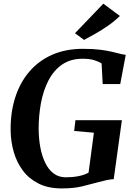

<svg xmlns="http://www.w3.org/2000/svg" viewBox="-20 -1018 728 1046"><path d="M316 8.5Q243 8.5 190.5 -17.8Q138 -44 104.8 -88.5Q71.5 -133 55.2 -189Q39 -245 38 -305Q36.5 -404.5 62.8 -486.5Q89 -568.5 140 -628Q191 -687.5 264.5 -719.8Q338 -752 432 -752Q488.5 -752 526.5 -747Q564.5 -742 590.5 -735.8Q616.5 -729.5 636.5 -724.5Q643.5 -723 650.5 -721.5Q657.5 -720 665 -719L635 -560H539.5L533.5 -672.5Q516.5 -683 492 -690.5Q467.5 -698 430 -698Q364 -698 318.2 -666.2Q272.5 -634.5 244.2 -580Q216 -525.5 203.2 -457Q190.5 -388.5 190.5 -314.5Q191 -263.5 199.5 -216.5Q208 -169.5 225.8 -132.2Q243.5 -95 271.5 -73.5Q299.5 -52 339 -52Q374.5 -52 407 -58.2Q439.5 -64.5 462.5 -77.5L491.5 -295L384 -304.5L391 -363H644L599.5 -42Q584 -41.5 561.2 -36.8Q538.5 -32 517 -26Q476.5 -15 429.5 -3.2Q382.5 8.5 316 8.5ZM438 -800.5 388.5 -837 543 -998 633 -931Q604 -902.5 568.8 -878Q533.5 -853.5 499.2 -834.2Q465 -815 438 -800.5Z"/></svg>

Font: Merriweather 36pt
Style: Bold Italic
Weight: 700
Italic angle: -7.8°
Version: Version 2.101